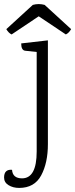

<svg xmlns="http://www.w3.org/2000/svg" viewBox="-80 -698 369 942"><path d="M139 -674 269 -555Q258 -536 243 -529L110 -618L-23 -529Q-38 -536 -49 -555L81 -674Q110 -682 139 -674ZM155 9Q155 101 122 162.5Q89 224 14 224Q-16 224 -38 210.5Q-60 197 -60 173Q-60 132 -21 135Q-18 177 28 177Q100 177 100 45V-443L44 -449Q24 -451 24 -485L155 -500Z"/></svg>

Font: Karma Light
Style: Regular
Weight: 300
Designer: Joana Correia
Foundry: Indian Type Foundry
Version: Version 1.202;PS 1.0;hotconv 1.0.78;makeotf.lib2.5.61930; tt